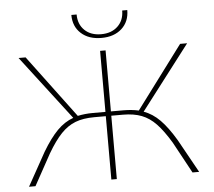

<svg xmlns="http://www.w3.org/2000/svg" viewBox="-57 -915 1088 978"><g transform="rotate(-5 487.0 -426.5)"><path d="M343 -853H370Q370 -803 401.5 -772.5Q433 -742 486 -742Q539 -742 571 -772.5Q603 -803 603 -853H629Q629 -794 590 -758.5Q551 -723 486 -723Q421 -723 382 -758.5Q343 -794 343 -853ZM922 0H888L801 -160Q763 -223 729.5 -258Q696 -293 656 -308.5Q616 -324 560 -324H501V0H473V-324H414Q357 -324 317 -308.5Q277 -293 243.5 -258Q210 -223 173 -160L85 0H52L147 -171Q187 -238 224.5 -276Q262 -314 307 -330L56 -658H92L331 -338Q368 -346 408 -346H473V-658H501V-346H566Q606 -346 643 -338L882 -658H918L667 -330Q712 -314 749.5 -276Q787 -238 827 -171Z"/></g></svg>

Font: Ysabeau Infant Extralight
Style: Regular
Weight: 200
Designer: Christian Thalmann (Catharsis Fonts)
Version: Version 0.003